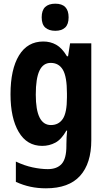

<svg xmlns="http://www.w3.org/2000/svg" viewBox="-20 -781 580 1041"><path d="M215 -556Q253 -556 284.5 -538.5Q316 -521 343 -476H349L360 -546H475V-21Q475 105 414 172.5Q353 240 229 240Q185 240 145 231.5Q105 223 66 205V95Q112 117 157 126.5Q202 136 239 136Q289 136 314.5 107.5Q340 79 340 10V2Q340 -17 341 -36.5Q342 -56 344 -73H340Q313 -25 280 -7.5Q247 10 209 10Q126 10 81.5 -65.5Q37 -141 37 -270Q37 -405 83 -480.5Q129 -556 215 -556ZM255 -440Q214 -440 194 -398Q174 -356 174 -268Q174 -103 256 -103Q298 -103 320.5 -136.5Q343 -170 343 -253V-274Q343 -365 321 -402.5Q299 -440 255 -440ZM280 -761Q352 -761 352 -687Q352 -649 333 -631.5Q314 -614 280 -614Q245 -614 225.5 -631.5Q206 -649 206 -687Q206 -725 225 -743Q244 -761 280 -761Z"/></svg>

Font: Noto Sans Gujarati Condensed
Style: Bold
Weight: 700
Width: 3
Designer: Jelle Bosma - Monotype Design Team, Universal Thirst
Foundry: Monotype Imaging Inc.
Version: Version 2.106; ttfautohint (v1.8.4.7-5d5b)